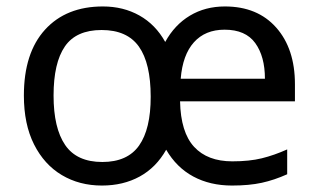

<svg xmlns="http://www.w3.org/2000/svg" viewBox="-20 -565 986 595"><path d="M677 -545Q778 -545 836 -479.5Q894 -414 894 -304V-251H538Q540 -155 581.5 -110Q623 -65 700 -65Q753 -65 791.5 -74.5Q830 -84 870 -102V-25Q830 -7 791 1.5Q752 10 699 10Q631 10 579 -18Q527 -46 495 -101Q464 -46 413 -18Q362 10 296 10Q226 10 171.5 -22.5Q117 -55 85.5 -117.5Q54 -180 54 -269Q54 -401 119.5 -473Q185 -545 299 -545Q362 -545 412 -517Q462 -489 492 -435Q521 -488 568.5 -516.5Q616 -545 677 -545ZM676 -473Q616 -473 581 -434Q546 -395 540 -321H801Q801 -390 771 -431.5Q741 -473 676 -473ZM295 -472Q216 -472 181 -421Q146 -370 146 -269Q146 -168 182 -115.5Q218 -63 297 -63Q375 -63 411 -114Q447 -165 447 -265Q447 -369 410.5 -420.5Q374 -472 295 -472Z"/></svg>

Font: Noto Sans Coptic
Style: Regular
Weight: 400
Designer: Monotype Design Team, Denis Moyogo Jacquerye
Foundry: Monotype Imaging Inc.
Version: Version 2.002; ttfautohint (v1.8.4.7-5d5b)